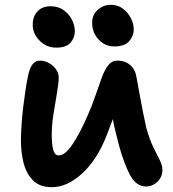

<svg xmlns="http://www.w3.org/2000/svg" viewBox="-20 -766 721 798"><path d="M195 12Q145 12 117 -16.5Q89 -45 78 -89Q67 -133 67 -180Q67 -209 69.5 -246.5Q72 -284 76.5 -321.5Q81 -359 86 -391.5Q91 -424 95 -443Q107 -514 145 -514Q175 -514 199.5 -492.5Q224 -471 224 -443Q224 -422 217 -381Q210 -340 202.5 -293.5Q195 -247 195 -207Q195 -187 197 -167Q199 -147 205 -133.5Q211 -120 224 -120Q250 -120 280.5 -165Q311 -210 343 -283Q363 -328 377 -369.5Q391 -411 403 -443.5Q415 -476 430 -495Q445 -514 467 -514Q502 -514 523 -494Q544 -474 548 -441Q553 -414 560 -375.5Q567 -337 574.5 -299Q582 -261 588 -235Q602 -185 617.5 -153.5Q633 -122 644 -100.5Q655 -79 655 -59Q655 -31 634.5 -11Q614 9 587 9Q547 9 522 -36Q497 -81 475 -160Q468 -187 461 -215Q454 -243 449 -271Q443 -256 437 -239.5Q431 -223 424 -205Q385 -104 322.5 -46Q260 12 195 12ZM455 -573Q417 -573 390 -601.5Q363 -630 363 -672Q363 -704 386 -725Q409 -746 441 -746Q470 -746 491.5 -729.5Q513 -713 524.5 -689.5Q536 -666 536 -643Q536 -618 517.5 -595.5Q499 -573 455 -573ZM214 -568Q173 -568 144.5 -597Q116 -626 116 -663Q116 -698 136 -719Q156 -740 190 -740Q222 -740 244.5 -724Q267 -708 279 -684Q291 -660 291 -636Q291 -609 273 -588.5Q255 -568 214 -568Z"/></svg>

Font: Shantell Sans Normal
Style: Regular
Weight: 600
Designer: Stephen Nixon, Anya Danilova, Shantell Martin
Foundry: Arrow Type
Version: Version 1.009;[a7da0bfa3]